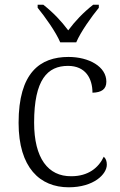

<svg xmlns="http://www.w3.org/2000/svg" viewBox="-20 -786 512 816"><path d="M236 -606H304C323 -651 369 -715 400 -753V-766H376C332 -731 300 -697 270 -657C240 -697 208 -731 164 -766H140V-753C171 -715 217 -651 236 -606ZM272 10C379 10 434 -46 434 -86C434 -101 430 -112 421 -120C399 -73 355 -37 283 -37C184 -36 125 -114 125 -265C125 -448 182 -506 269 -506C344 -506 373 -452 373 -392C412 -393 432 -407 432 -439C432 -503 358 -544 271 -544C150 -544 59 -477 59 -264C59 -73 150 10 272 10Z"/></svg>

Font: Noto Serif Tamil Light
Style: Italic
Weight: 300
Italic angle: -12°
Designer: Indian Type Foundry, Tom Grace, and the Monotype Design Team
Foundry: Monotype Imaging Inc.
Version: Version 2.003